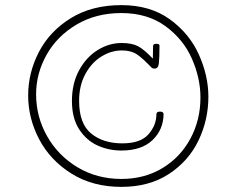

<svg xmlns="http://www.w3.org/2000/svg" viewBox="-20 -730 924 750"><path d="M794 -352Q794 -262 755.5 -181.5Q717 -101 640 -50.5Q563 0 454 0Q342 0 259 -52Q176 -104 133 -186Q90 -268 90 -357Q90 -446 132 -527Q174 -608 256.5 -659Q339 -710 454 -710Q567 -710 643.5 -654.5Q720 -599 757 -516.5Q794 -434 794 -352ZM763 -349Q763 -425 729.5 -501Q696 -577 626 -628Q556 -679 454 -679Q355 -679 279 -634Q203 -589 162 -516Q121 -443 121 -362Q121 -274 164 -198Q207 -122 283 -76.5Q359 -31 454 -31Q544 -31 614 -73Q684 -115 723.5 -188Q763 -261 763 -349ZM619 -284Q618 -223 575.5 -182.5Q533 -142 454 -142Q405 -142 361.5 -161.5Q318 -181 289.5 -224.5Q261 -268 261 -336Q261 -404 289 -455.5Q317 -507 361.5 -534.5Q406 -562 455 -562Q495 -562 519 -549.5Q543 -537 577 -501L578 -550Q578 -559 590 -559Q603 -559 603 -552Q603 -502 600.5 -482Q598 -462 584 -462Q576 -462 572 -466Q536 -504 513.5 -518.5Q491 -533 456 -533Q415 -533 376.5 -509.5Q338 -486 313.5 -441Q289 -396 289 -336Q289 -247 336 -208.5Q383 -170 458 -170Q529 -170 560 -205.5Q591 -241 591 -284Q591 -294 605 -294Q619 -294 619 -284Z"/></svg>

Font: Mali ExtraLight
Style: Regular
Weight: 275
Version: Version 1.000; ttfautohint (v1.6)